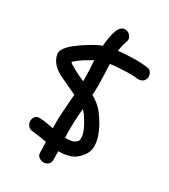

<svg xmlns="http://www.w3.org/2000/svg" viewBox="-196 -854 866 986"><g transform="rotate(30 237.0 -361.0)"><path d="M445.3 -649.4Q461.9 -647.5 469.2 -631.3Q476.6 -615.2 472.7 -601.6Q467.8 -585 454.1 -578.6Q440.4 -572.3 424.8 -574.2Q415 -575.2 412.1 -576.2Q406.2 -576.2 400.4 -576.2Q394.5 -576.2 388.7 -577.1Q375 -577.1 361.8 -576.7Q348.6 -576.2 335 -575.2Q318.4 -574.2 301.8 -573.2Q285.2 -572.3 268.6 -569.3V-559.6Q269.5 -519.5 271.5 -480.5Q273.4 -441.4 271.5 -402.3Q270.5 -398.4 270.5 -394.5Q270.5 -390.6 270.5 -386.7Q291 -375 309.6 -359.9Q328.1 -344.7 342.8 -325.2Q358.4 -304.7 374.5 -276.9Q390.6 -249 400.9 -219.2Q411.1 -189.5 410.6 -159.7Q410.2 -129.9 391.6 -105.5Q366.2 -70.3 333 -59.1Q299.8 -47.9 262.7 -48.8Q262.7 -36.1 263.2 -23.9Q263.7 -11.7 263.7 2Q263.7 20.5 252 29.8Q240.2 39.1 225.6 39.1Q210.9 39.1 198.2 29.8Q185.5 20.5 185.5 2Q185.5 -13.7 185.1 -28.3Q184.6 -43 183.6 -58.6Q161.1 -62.5 139.6 -65.9Q118.2 -69.3 97.7 -71.3Q79.1 -72.3 69.8 -85Q60.5 -97.7 60.5 -112.3Q60.5 -127 69.8 -138.2Q79.1 -149.4 97.7 -148.4Q119.1 -147.5 139.6 -144Q160.2 -140.6 179.7 -136.7Q179.7 -153.3 179.2 -170.4Q178.7 -187.5 179.7 -204.1Q181.6 -238.3 184.1 -272.5Q186.5 -306.6 189.5 -340.8Q172.9 -348.6 156.7 -356Q140.6 -363.3 124 -371.1Q100.6 -381.8 77.1 -394Q53.7 -406.2 36.1 -424.8Q19.5 -442.4 11.7 -467.3Q3.9 -492.2 19.5 -513.7Q36.1 -536.1 59.1 -553.7Q82 -571.3 104.5 -585.9Q124 -598.6 146 -611.3Q168 -624 190.4 -631.8Q192.4 -658.2 196.8 -683.6Q201.2 -709 210.9 -733.4Q216.8 -748 229.5 -756.8Q242.2 -765.6 258.8 -760.7Q273.4 -756.8 282.7 -742.2Q292 -727.5 286.1 -712.9Q275.4 -683.6 270.5 -648.4Q283.2 -650.4 294.9 -650.9Q306.6 -651.4 318.4 -652.3Q349.6 -654.3 381.8 -654.3Q414.1 -654.3 445.3 -649.4ZM194.3 -423.8Q194.3 -454.1 192.9 -484.4Q191.4 -514.6 189.5 -545.9Q164.1 -531.2 145.5 -520Q127 -508.8 110.4 -495.1Q102.5 -488.3 101.6 -488.3Q99.6 -486.3 97.2 -484.4Q94.7 -482.4 92.8 -480.5Q97.7 -472.7 102.1 -470.2Q106.4 -467.8 117.2 -461.9Q127.9 -455.1 139.6 -449.2Q151.4 -443.4 163.1 -437.5Q170.9 -433.6 178.7 -430.7Q186.5 -427.7 194.3 -423.8ZM272.5 -290Q270.5 -292 268.1 -294.4Q265.6 -296.9 263.7 -298.8Q261.7 -273.4 259.8 -248Q257.8 -222.7 257.8 -196.3Q256.8 -178.7 257.3 -161.1Q257.8 -143.6 258.8 -126Q277.3 -125 294.9 -128.4Q312.5 -131.8 323.2 -142.6Q331.1 -150.4 331.1 -162.1Q331.1 -171.9 330.1 -179.2Q329.1 -186.5 325.2 -198.2Q318.4 -217.8 307.6 -236.8Q296.9 -255.9 285.2 -273.4Q283.2 -276.4 280.8 -279.8Q278.3 -283.2 275.4 -286.1Z"/></g></svg>

Font: Schoolbell
Style: Regular
Weight: 400
Designer: Font Diner, Inc
Foundry: Font Diner, Inc
Version: Version 1.000